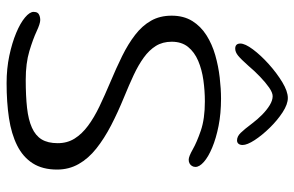

<svg xmlns="http://www.w3.org/2000/svg" viewBox="-175 -693 892 582"><g transform="rotate(90 271.0 -402.0)"><path d="M232 24Q188 24 149 15.8Q110 7.5 80 -5Q50 -17.5 33 -31.8Q16 -46 16 -58Q16 -65.5 19 -69.8Q22 -74 28 -76Q34 -78 40.5 -78Q51.5 -78 75 -67Q98.5 -56 135 -45Q171.5 -34 222 -34Q271 -34 307 -38Q343 -42 367 -52.8Q391 -63.5 402.5 -82.2Q414 -101 414 -131Q414 -160 400 -182.2Q386 -204.5 361 -223Q336 -241.5 302.5 -257.5Q269 -273.5 230 -290Q187 -308 150 -326.2Q113 -344.5 85.5 -365.8Q58 -387 42.8 -413.8Q27.5 -440.5 27.5 -476.5Q27.5 -512.5 43.5 -538.5Q59.5 -564.5 86.8 -581.8Q114 -599 147.2 -608.5Q180.5 -618 215 -622Q249.5 -626 279 -626Q324 -626 361.8 -618.5Q399.5 -611 427.5 -599.2Q455.5 -587.5 470.8 -574Q486 -560.5 486 -548.5Q486 -542.5 483 -537.8Q480 -533 475.2 -530.5Q470.5 -528 464 -528Q454.5 -528 433 -540.2Q411.5 -552.5 375.8 -564.8Q340 -577 287.5 -577Q255 -577 223 -572.5Q191 -568 164.5 -556.8Q138 -545.5 122.2 -526Q106.5 -506.5 106.5 -476.5Q106.5 -449 119.2 -428.5Q132 -408 154.5 -391.8Q177 -375.5 207.5 -361.2Q238 -347 273.5 -332.5Q320 -313.5 360 -292.8Q400 -272 430.2 -248Q460.5 -224 477.2 -194.5Q494 -165 494 -129Q494 -85 475 -55.2Q456 -25.5 421 -8Q386 9.5 338 16.8Q290 24 232 24ZM127.5 -669Q112 -669 112 -684.5Q112 -699 129.8 -722.8Q147.5 -746.5 174.5 -770.8Q201.5 -795 229.2 -811.8Q257 -828.5 277 -828.5Q296 -828.5 320.2 -812.8Q344.5 -797 367.2 -773.8Q390 -750.5 404.8 -727.8Q419.5 -705 419.5 -691.5Q419.5 -683.5 415.8 -679Q412 -674.5 405.5 -674.5Q393.5 -674.5 382.8 -685.5Q372 -696.5 354 -720.5Q342 -736.5 327.5 -750.8Q313 -765 298.5 -773.8Q284 -782.5 271.5 -782.5Q261 -782.5 245.5 -771.8Q230 -761 212.5 -744.2Q195 -727.5 179.5 -709Q159.5 -686.5 148.8 -677.8Q138 -669 127.5 -669Z"/></g></svg>

Font: Gluten ExtraLight
Style: Regular
Weight: 250
Designer: Tyler Finck
Foundry: Etcetera Type Company
Version: Version 1.300